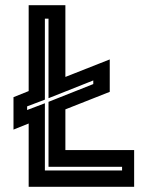

<svg xmlns="http://www.w3.org/2000/svg" viewBox="-20 -720 590 740"><path d="M90.5 0V-244L32 -220.5V-345.5L90.5 -369V-700H232V-423.5L403 -491V-366L232 -298.5V-141.5H497V0ZM153 -63H450.5V-77H167V-327.5L339.5 -396V-410L167 -341.5V-648H153V-336L84.5 -310V-296L153 -322Z"/></svg>

Font: Tourney
Style: Bold
Weight: 700
Designer: Tyler Finck
Foundry: Etcetera Type Co
Version: Version 1.015